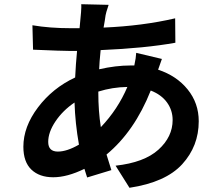

<svg xmlns="http://www.w3.org/2000/svg" viewBox="-20 -828 1040 912"><path d="M358 -694Q368 -789 366 -808L496 -805Q482 -763 481.5 -755.5Q481 -748 477.5 -728.5Q474 -709 472 -697Q658 -705 812 -741L813 -625Q669 -599 458 -590Q452 -530 451 -499Q530 -517 600 -517H618Q626 -554 627 -577L749 -548Q735 -508 731 -497Q819 -468 871.5 -403Q924 -338 924 -252Q924 -134 845.5 -48Q767 38 595 64L529 -41Q665 -56 732.5 -117Q800 -178 800 -258Q800 -304 773.5 -341Q747 -378 696 -398Q619 -204 486 -94Q495 -63 509 -20L394 15Q393 11 388 -3.5Q383 -18 381 -26Q299 14 233 14Q167 14 129 -22.5Q91 -59 91 -131Q91 -226 160.5 -318Q230 -410 337 -460Q340 -524 346 -586H314Q278 -586 137 -592L134 -708Q216 -694 318 -694ZM255 -108Q298 -108 355 -141Q337 -243 334 -341Q278 -303 243.5 -251.5Q209 -200 209 -154Q209 -108 255 -108ZM447 -390Q447 -299 459 -224Q540 -309 585 -415Q514 -414 447 -393Z"/></svg>

Font: Swei Fan Sans CJK TC
Style: Bold
Weight: 700
Version: Version 2.130